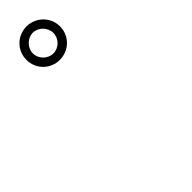

<svg xmlns="http://www.w3.org/2000/svg" viewBox="37 -1170 926 926"><g transform="rotate(45 500.0 -707.5)"><path d="M26 -707C26 -644 76 -593 140 -593C204 -593 254 -644 254 -707C254 -771 204 -822 140 -822C76 -822 26 -770 26 -707ZM69 -707C69 -745 102 -777 140 -777C178 -777 210 -745 210 -707C210 -670 178 -637 140 -637C102 -637 69 -671 69 -707Z"/></g></svg>

Font: Source Han Sans HK
Style: Regular
Weight: 400
Designer: Ryoko NISHIZUKA 西塚涼子 (kana, bopomofo & ideographs); Paul D. Hunt (Latin, Greek & Cyrillic); Sandoll Communications 산돌커뮤니
Foundry: Adobe
Version: Version 2.000;hotconv 1.0.107;makeotfexe 2.5.65593